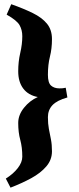

<svg xmlns="http://www.w3.org/2000/svg" viewBox="-20 -738 370 900"><path d="M295.9 -281.2Q247.1 -267.6 225.8 -244.9Q204.6 -222.2 204.6 -189Q204.6 -157.7 209.2 -133.3Q213.9 -108.9 218.8 -84.5Q223.6 -60.1 223.6 -28.8Q223.6 11.2 197 42.2Q170.4 73.2 126.5 97.2Q82.5 121.1 29.3 141.6L7.3 99.1Q42.5 77.1 63.5 49.8Q84.5 22.5 84.5 -3.4Q84.5 -47.4 75 -82.3Q65.4 -117.2 65.4 -161.6Q65.4 -199.2 92.5 -232.9Q119.6 -266.6 157.2 -283.2Q112.8 -291.5 89.1 -322.8Q65.4 -354 65.4 -403.8Q65.4 -449.2 75 -490.2Q84.5 -531.2 84.5 -568.4Q84.5 -597.2 71.8 -619.9Q59.1 -642.6 11.2 -669.4L32.7 -718.3Q90.8 -697.8 133.5 -676.8Q176.3 -655.8 200 -627.2Q223.6 -598.6 223.6 -554.7Q223.6 -510.3 214.1 -472.7Q204.6 -435.1 204.6 -387.2Q204.6 -350.1 219.2 -336.9Q233.9 -323.7 258.8 -323.7Q271.5 -323.7 273.2 -324.2Q274.9 -324.7 288.1 -326.7Z"/></svg>

Font: Dai Banna SIL
Style: Bold
Weight: 700
Designer: Victor Gaultney
Foundry: SIL International
Version: Version 4.000